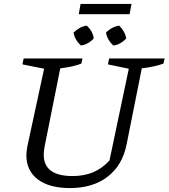

<svg xmlns="http://www.w3.org/2000/svg" viewBox="-20 -945 856 975"><path d="M335 10Q230 10 172 -34Q114 -78 114 -156Q114 -175 119 -202L204 -596L94 -618L100 -648H399L393 -622Q353 -606 286 -598L206 -198Q204 -185 203 -176Q202 -167 202 -160Q202 -51 348 -51Q407 -51 452.5 -70Q498 -89 536 -130L634 -596L528 -618L534 -648H816L810 -622Q767 -606 700 -598L623 -212Q602 -106 527 -48Q452 10 335 10ZM380 -873 389 -925H648L638 -873ZM391 -714Q361 -741 353 -779Q367 -793 384 -802.5Q401 -812 420 -815Q451 -788 456 -750Q444 -736 426.5 -726Q409 -716 391 -714ZM556 -714Q526 -740 518 -779Q531 -793 548.5 -802.5Q566 -812 585 -815Q599 -802 608.5 -785Q618 -768 621 -750Q609 -736 591.5 -726Q574 -716 556 -714Z"/></svg>

Font: Piazzolla
Style: Italic
Weight: 400
Italic angle: -11.3°
Designer: Juan Pablo del Peral
Foundry: Huerta Tipografica
Version: Version 1.330